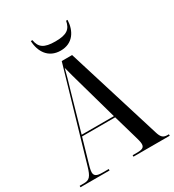

<svg xmlns="http://www.w3.org/2000/svg" viewBox="-213 -1033 1049 1155"><g transform="rotate(-30 311.0 -455.5)"><path d="M311 -771C396 -771 435 -836 438 -911H428C418 -857 390 -835 311 -835C232 -835 203 -857 194 -911H183C186 -836 226 -771 311 -771ZM2 0H204V-10H161C121 -10 105 -19 105 -44C105 -60 112 -85 120 -111L163 -260H393L440 -97C446 -76 452 -56 452 -42C452 -20 441 -10 402 -10H370V0H622V-10H614C583 -10 570 -21 558 -62L356 -714H284L102 -88C84 -26 70 -10 32 -10H2ZM166 -270 242 -537C258 -591 266 -618 279 -669C288 -633 300 -589 322 -512L390 -270Z"/></g></svg>

Font: Noto Serif Display Condensed Medium
Style: Regular
Weight: 500
Width: 3
Designer: Monotype Design Team
Foundry: Monotype Imaging Inc.
Version: Version 2.009